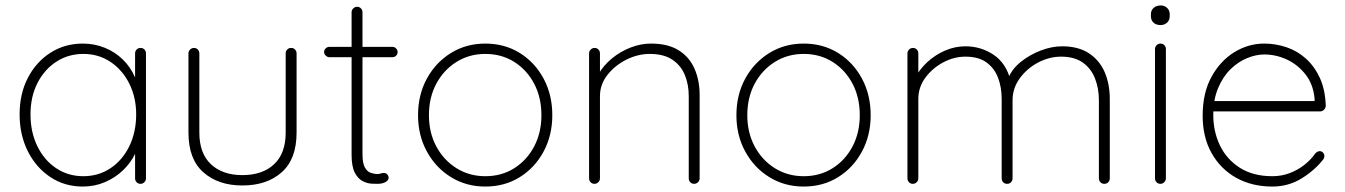

<svg xmlns="http://www.w3.org/2000/svg" viewBox="-20 -675 4940 705"><path d="M496 -499Q505 -499 510.5 -493Q516 -487 516 -479V-20Q516 -12 510 -6Q504 0 496 0Q487 0 481.5 -6Q476 -12 476 -20V-162L492 -175Q492 -143 476 -110Q460 -77 432 -50Q404 -23 366 -6.5Q328 10 284 10Q217 10 164.5 -25Q112 -60 82 -120Q52 -180 52 -255Q52 -331 82.5 -389.5Q113 -448 165.5 -481.5Q218 -515 284 -515Q327 -515 365 -499.5Q403 -484 431.5 -456Q460 -428 476 -390.5Q492 -353 492 -309L476 -334V-479Q476 -487 481.5 -493Q487 -499 496 -499ZM286 -28Q342 -28 386 -57.5Q430 -87 455 -138.5Q480 -190 480 -255Q480 -317 455 -367.5Q430 -418 386 -447.5Q342 -477 286 -477Q231 -477 187 -448.5Q143 -420 117.5 -370Q92 -320 92 -255Q92 -190 117 -138.5Q142 -87 186 -57.5Q230 -28 286 -28Z M1049 -499Q1058 -499 1063.5 -493Q1069 -487 1069 -479V-188Q1069 -91 1014.5 -42.5Q960 6 870 6Q781 6 726.5 -42.5Q672 -91 672 -188V-479Q672 -487 678 -493Q684 -499 692 -499Q701 -499 706.5 -493Q712 -487 712 -479V-188Q712 -112 754.5 -72Q797 -32 870 -32Q944 -32 986.5 -72Q1029 -112 1029 -188V-479Q1029 -487 1034.5 -493Q1040 -499 1049 -499Z M1189 -503H1421Q1429 -503 1434.5 -497Q1440 -491 1440 -484Q1440 -476 1434.5 -470.5Q1429 -465 1421 -465H1189Q1182 -465 1176 -471Q1170 -477 1170 -484Q1170 -492 1176 -497.5Q1182 -503 1189 -503ZM1291 -650Q1300 -650 1305.5 -644Q1311 -638 1311 -630V-109Q1311 -76 1319.5 -60.5Q1328 -45 1341 -40.5Q1354 -36 1366 -36Q1373 -36 1378 -38Q1383 -40 1390 -40Q1397 -40 1402 -34.5Q1407 -29 1407 -22Q1407 -13 1395.5 -6.5Q1384 0 1367 0Q1361 0 1345.5 -0.5Q1330 -1 1312.5 -9.5Q1295 -18 1283 -40.5Q1271 -63 1271 -107V-630Q1271 -638 1277 -644Q1283 -650 1291 -650Z M2008 -252Q2008 -178 1976 -118.5Q1944 -59 1888.5 -24.5Q1833 10 1762 10Q1692 10 1636 -24.5Q1580 -59 1547.5 -118.5Q1515 -178 1515 -252Q1515 -327 1547.5 -386.5Q1580 -446 1636 -480.5Q1692 -515 1762 -515Q1833 -515 1888.5 -480.5Q1944 -446 1976 -386.5Q2008 -327 2008 -252ZM1968 -252Q1968 -317 1941.5 -367.5Q1915 -418 1868.5 -447.5Q1822 -477 1762 -477Q1703 -477 1656 -447.5Q1609 -418 1582 -367.5Q1555 -317 1555 -252Q1555 -188 1582 -137.5Q1609 -87 1656 -57.5Q1703 -28 1762 -28Q1822 -28 1868.5 -57.5Q1915 -87 1941.5 -137.5Q1968 -188 1968 -252Z M2370 -515Q2433 -515 2472.5 -490Q2512 -465 2530.5 -422Q2549 -379 2549 -326V-20Q2549 -12 2543 -6Q2537 0 2529 0Q2520 0 2514.5 -6Q2509 -12 2509 -20V-322Q2509 -365 2494.5 -400Q2480 -435 2448.5 -456Q2417 -477 2366 -477Q2322 -477 2280 -456Q2238 -435 2210.5 -400Q2183 -365 2183 -322V-20Q2183 -12 2177 -6Q2171 0 2163 0Q2154 0 2148.5 -6Q2143 -12 2143 -20V-479Q2143 -487 2149 -493Q2155 -499 2163 -499Q2172 -499 2177.5 -493Q2183 -487 2183 -479V-381L2158 -333Q2158 -369 2177 -402Q2196 -435 2227 -460.5Q2258 -486 2295.5 -500.5Q2333 -515 2370 -515Z M3177 -252Q3177 -178 3145 -118.5Q3113 -59 3057.5 -24.5Q3002 10 2931 10Q2861 10 2805 -24.5Q2749 -59 2716.5 -118.5Q2684 -178 2684 -252Q2684 -327 2716.5 -386.5Q2749 -446 2805 -480.5Q2861 -515 2931 -515Q3002 -515 3057.5 -480.5Q3113 -446 3145 -386.5Q3177 -327 3177 -252ZM3137 -252Q3137 -317 3110.5 -367.5Q3084 -418 3037.5 -447.5Q2991 -477 2931 -477Q2872 -477 2825 -447.5Q2778 -418 2751 -367.5Q2724 -317 2724 -252Q2724 -188 2751 -137.5Q2778 -87 2825 -57.5Q2872 -28 2931 -28Q2991 -28 3037.5 -57.5Q3084 -87 3110.5 -137.5Q3137 -188 3137 -252Z M3525 -505Q3581 -505 3627.5 -474.5Q3674 -444 3691 -379L3678 -370L3683 -389Q3696 -422 3728.5 -448Q3761 -474 3801.5 -489.5Q3842 -505 3880 -505Q3940 -505 3979 -479Q4018 -453 4036.5 -409.5Q4055 -366 4055 -311V-20Q4055 -12 4049.5 -6Q4044 0 4035 0Q4026 0 4020.5 -6Q4015 -12 4015 -20V-307Q4015 -351 4000.5 -387.5Q3986 -424 3955.5 -445.5Q3925 -467 3876 -467Q3833 -467 3792 -445.5Q3751 -424 3724.5 -387.5Q3698 -351 3698 -307V-20Q3698 -12 3692.5 -6Q3687 0 3678 0Q3669 0 3663.5 -6Q3658 -12 3658 -20V-312Q3658 -355 3644.5 -390Q3631 -425 3602 -446Q3573 -467 3525 -467Q3483 -467 3443.5 -446Q3404 -425 3378 -390Q3352 -355 3352 -312V-20Q3352 -12 3346 -6Q3340 0 3332 0Q3323 0 3317.5 -6Q3312 -12 3312 -20V-479Q3312 -487 3318 -493Q3324 -499 3332 -499Q3341 -499 3346.5 -493Q3352 -487 3352 -479V-370L3322 -319Q3322 -354 3339 -387Q3356 -420 3384.5 -446.5Q3413 -473 3449.5 -489Q3486 -505 3525 -505Z M4261 -20Q4261 -12 4255 -6Q4249 0 4241 0Q4232 0 4226.5 -6Q4221 -12 4221 -20V-495Q4221 -503 4227 -509Q4233 -515 4241 -515Q4250 -515 4255.5 -509Q4261 -503 4261 -495ZM4241 -583Q4225 -583 4215.5 -592Q4206 -601 4206 -615V-623Q4206 -637 4216 -646Q4226 -655 4242 -655Q4256 -655 4265.5 -646Q4275 -637 4275 -623V-615Q4275 -601 4265.5 -592Q4256 -583 4241 -583Z M4652 10Q4577 10 4519.5 -22Q4462 -54 4429 -112.5Q4396 -171 4396 -250Q4396 -334 4428.5 -393Q4461 -452 4512.5 -483.5Q4564 -515 4622 -515Q4664 -515 4704 -501.5Q4744 -488 4775.5 -459.5Q4807 -431 4826.5 -388.5Q4846 -346 4848 -287Q4848 -279 4842 -272.5Q4836 -266 4828 -266H4420L4414 -304H4817L4807 -295V-313Q4802 -366 4773.5 -402Q4745 -438 4705 -456.5Q4665 -475 4622 -475Q4592 -475 4559 -461.5Q4526 -448 4498 -420.5Q4470 -393 4452.5 -351Q4435 -309 4435 -253Q4435 -192 4459.5 -141Q4484 -90 4532.5 -59Q4581 -28 4652 -28Q4686 -28 4716 -39.5Q4746 -51 4770 -70Q4794 -89 4809 -111Q4817 -120 4826 -120Q4833 -120 4838 -114.5Q4843 -109 4843 -102Q4843 -95 4839 -90Q4808 -50 4759.5 -20Q4711 10 4652 10Z"/></svg>

Font: Quicksand Light Light
Style: Regular
Weight: 300
Version: Version 3.006